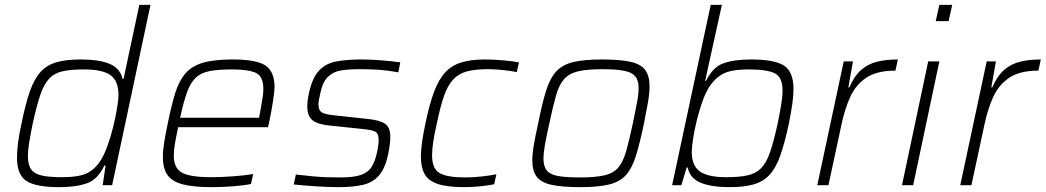

<svg xmlns="http://www.w3.org/2000/svg" viewBox="-20 -763 4308 791"><path d="M223 8Q129 8 89.5 -17Q50 -42 50 -114Q50 -141 54.5 -176Q59 -211 69 -256Q85 -335 103 -386.5Q121 -438 147 -466.5Q173 -495 212.5 -506.5Q252 -518 312 -518Q388 -518 431.5 -500Q475 -482 485 -438H489L554 -743H600L442 0H403L415 -81H410Q383 -24 338.5 -8Q294 8 223 8ZM236 -33Q304 -33 338.5 -49.5Q373 -66 397 -106Q410 -127 423 -163Q436 -199 446 -239.5Q456 -280 462 -315.5Q468 -351 468 -373Q468 -430 435 -453.5Q402 -477 326 -477Q273 -477 238.5 -469.5Q204 -462 182.5 -439Q161 -416 146 -372Q131 -328 115 -255Q106 -211 100.5 -177.5Q95 -144 95 -120Q95 -83 109 -64.5Q123 -46 153.5 -39.5Q184 -33 236 -33Z M852 8Q777 8 733 -3.5Q689 -15 670 -42Q651 -69 651 -117Q651 -143 656.5 -177Q662 -211 671 -254Q686 -328 701.5 -378.5Q717 -429 743.5 -460Q770 -491 816 -504.5Q862 -518 938 -518Q1037 -518 1074 -493Q1111 -468 1111 -404Q1111 -388 1104.5 -345Q1098 -302 1088 -256L1084 -239H714Q706 -202 701 -173Q696 -144 696 -122Q696 -70 730 -51.5Q764 -33 851 -33Q890 -33 938.5 -36.5Q987 -40 1023 -46L1014 -5Q986 1 940.5 4.5Q895 8 852 8ZM722 -278H1047L1051 -297Q1056 -328 1060.5 -352.5Q1065 -377 1065 -395Q1065 -449 1034 -463Q1003 -477 936 -477Q879 -477 843 -470Q807 -463 785.5 -442Q764 -421 750 -381.5Q736 -342 722 -278Z M1375 8Q1332 8 1280 4.5Q1228 1 1190 -3L1199 -44Q1242 -39 1270 -36.5Q1298 -34 1323 -33Q1348 -32 1381 -32Q1438 -32 1467.5 -42.5Q1497 -53 1511 -75.5Q1525 -98 1533 -134Q1540 -166 1540 -186Q1540 -214 1525 -221Q1510 -228 1479 -231L1336 -246Q1287 -251 1266.5 -268.5Q1246 -286 1246 -323Q1246 -334 1247.5 -348.5Q1249 -363 1253 -380Q1267 -444 1295 -473Q1323 -502 1366 -510Q1409 -518 1469 -518Q1506 -518 1551 -514.5Q1596 -511 1629 -506L1621 -465Q1578 -473 1542 -475.5Q1506 -478 1459 -478Q1418 -478 1386 -473Q1354 -468 1332 -447.5Q1310 -427 1300 -381Q1297 -366 1294.5 -354.5Q1292 -343 1292 -333Q1292 -307 1307.5 -299Q1323 -291 1356 -288L1495 -273Q1544 -268 1566 -253.5Q1588 -239 1588 -198Q1588 -172 1579 -127Q1567 -71 1542.5 -41.5Q1518 -12 1477.5 -2Q1437 8 1375 8Z M1892 8Q1823 8 1784 -5Q1745 -18 1729.5 -45.5Q1714 -73 1714 -118Q1714 -144 1719 -179Q1724 -214 1733 -256Q1749 -333 1768 -384Q1787 -435 1813.5 -464Q1840 -493 1879.5 -505.5Q1919 -518 1977 -518Q2013 -518 2052.5 -514.5Q2092 -511 2118 -506L2109 -466Q2085 -471 2051.5 -474.5Q2018 -478 1990 -478Q1937 -478 1902.5 -468.5Q1868 -459 1846 -434.5Q1824 -410 1809 -367Q1794 -324 1780 -256Q1770 -212 1765 -179.5Q1760 -147 1760 -123Q1760 -68 1791 -50Q1822 -32 1897 -32Q1928 -32 1964.5 -36Q2001 -40 2025 -45L2016 -4Q1993 1 1958.5 4.5Q1924 8 1892 8Z M2371 8Q2296 8 2252.5 -1.5Q2209 -11 2191 -35Q2173 -59 2173 -102Q2173 -130 2179.5 -167.5Q2186 -205 2197 -254Q2213 -335 2229 -387Q2245 -439 2270.5 -467.5Q2296 -496 2340.5 -507Q2385 -518 2460 -518Q2534 -518 2577 -508.5Q2620 -499 2638 -475Q2656 -451 2656 -407Q2656 -379 2649.5 -341.5Q2643 -304 2633 -254Q2616 -173 2600 -121.5Q2584 -70 2559 -42Q2534 -14 2489.5 -3Q2445 8 2371 8ZM2368 -32Q2432 -32 2469.5 -40.5Q2507 -49 2527 -72.5Q2547 -96 2559.5 -139.5Q2572 -183 2587 -254Q2597 -303 2604 -339Q2611 -375 2611 -400Q2611 -447 2579 -462.5Q2547 -478 2463 -478Q2398 -478 2361 -469Q2324 -460 2303.5 -436.5Q2283 -413 2270.5 -369Q2258 -325 2243 -254Q2232 -205 2225.5 -169Q2219 -133 2219 -109Q2219 -78 2232.5 -61Q2246 -44 2278.5 -38Q2311 -32 2368 -32Z M2986 8Q2911 8 2867 -10Q2823 -28 2813 -73H2809L2787 0H2749L2908 -743H2954L2885 -430H2889Q2916 -486 2960 -502Q3004 -518 3076 -518Q3170 -518 3209.5 -493Q3249 -468 3249 -396Q3249 -369 3244 -334Q3239 -299 3230 -254Q3213 -174 3195 -123Q3177 -72 3151 -43.5Q3125 -15 3085.5 -3.5Q3046 8 2986 8ZM2972 -33Q3026 -33 3060 -40.5Q3094 -48 3116 -70.5Q3138 -93 3153 -137.5Q3168 -182 3184 -255Q3193 -299 3198.5 -332.5Q3204 -366 3204 -390Q3204 -445 3172 -461Q3140 -477 3063 -477Q2995 -477 2961 -460Q2927 -443 2902 -405Q2887 -382 2874 -345.5Q2861 -309 2851 -268.5Q2841 -228 2835.5 -192.5Q2830 -157 2830 -137Q2830 -80 2863.5 -56.5Q2897 -33 2972 -33Z M3347 0 3456 -510H3494L3475 -403H3479Q3500 -451 3528.5 -475.5Q3557 -500 3594.5 -509Q3632 -518 3679 -518L3669 -472Q3592 -472 3548.5 -442.5Q3505 -413 3482.5 -363Q3460 -313 3447 -251L3393 0Z M3835 -676 3850 -743H3903L3888 -676ZM3696 0 3804 -510H3850L3742 0Z M3936 0 4045 -510H4083L4064 -403H4068Q4089 -451 4117.5 -475.5Q4146 -500 4183.5 -509Q4221 -518 4268 -518L4258 -472Q4181 -472 4137.5 -442.5Q4094 -413 4071.5 -363Q4049 -313 4036 -251L3982 0Z"/></svg>

Font: Saira ExtraLight
Style: Italic
Weight: 200
Italic angle: -12°
Designer: Hector Gatti with collaboration of the Omnibus-Type team
Foundry: Omnibus-Type
Version: Version 1.100; ttfautohint (v1.8.3)